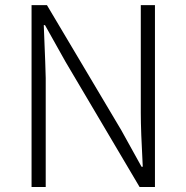

<svg xmlns="http://www.w3.org/2000/svg" viewBox="-20 -749 746 769"><path d="M106.4 0V-728.5H168L465.8 -227.5L546.9 -81.1H551.8Q543.9 -225.6 543.9 -296.9V-728.5H600.6V0H539.1L242.2 -502L160.2 -648.4H155.3Q163.1 -460 163.1 -436.5V0Z"/></svg>

Font: Taipei Sans TC Beta Light
Style: Regular
Weight: 300
Designer: JT Foundry
Foundry: JT Foundry
Version: Version 1.000